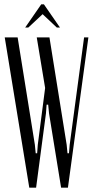

<svg xmlns="http://www.w3.org/2000/svg" viewBox="-20 -873 433 893"><path d="M97.2 -745.1 171.9 -853H184.1L258.8 -745.1H244.1L178.2 -807.1L111.8 -745.1ZM210 -699.2 290 -200.2 293.9 -160.2H300.8L304.2 -200.2L371.1 -699.2H391.1L295.9 0H264.2L208 -346.2L204.1 -386.2H196.8L193.8 -346.2L147.9 0H116.2L2 -699.2H62L142.1 -200.2L146 -160.2H152.8L155.8 -200.2L189.9 -463.9L150.9 -699.2Z"/></svg>

Font: Moniqa Narrow Heading
Style: Regular
Weight: 400
Width: 4
Designer: Rajesh Rajput
Foundry: Rajesh Rajput
Version: Version 1.000